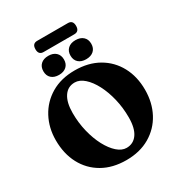

<svg xmlns="http://www.w3.org/2000/svg" viewBox="-237 -1192 1276 1368"><g transform="rotate(-30 401.0 -508.0)"><path d="M399.5 -719Q511.5 -719 593.8 -671.8Q676 -624.5 721 -541Q766 -457.5 766 -349.5Q766 -243.5 721.5 -160Q677 -76.5 595 -28.5Q513 19.5 401.5 19.5Q289 19.5 206.8 -27.8Q124.5 -75 79.8 -159.2Q35 -243.5 35 -354.5Q35 -456.5 79.2 -539.2Q123.5 -622 205.2 -670.5Q287 -719 399.5 -719ZM567 -237Q567 -316.5 549.5 -389.5Q532 -462.5 502 -520Q472 -577.5 434.2 -611Q396.5 -644.5 356.5 -644.5Q299.5 -644.5 267.8 -597Q236 -549.5 236 -462.5Q236 -382 254 -308.8Q272 -235.5 302.2 -178.5Q332.5 -121.5 369.8 -88.5Q407 -55.5 446 -55.5Q502 -55.5 534.5 -101.5Q567 -147.5 567 -237ZM289 -746.5Q249.5 -746.5 226.8 -767.2Q204 -788 204 -824.5Q204 -861 226.8 -882Q249.5 -903 289 -903Q328 -903 350.8 -882Q373.5 -861 373.5 -824.5Q373.5 -788.5 350.8 -767.5Q328 -746.5 289 -746.5ZM512 -746.5Q473 -746.5 450 -767.2Q427 -788 427 -824.5Q427 -861 450 -882Q473 -903 512 -903Q552 -903 575 -882Q598 -861 598 -824.5Q598 -788.5 575 -767.5Q552 -746.5 512 -746.5ZM233.5 -988.5Q233.5 -1035 274.5 -1035H527Q568 -1035 568 -989Q568 -943 527 -943H274.5Q233.5 -943 233.5 -988.5Z"/></g></svg>

Font: Fraunces 9pt Soft
Style: Bold
Weight: 700
Version: Version 1.000;[b76b70a41]